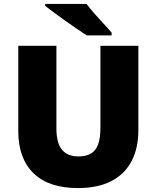

<svg xmlns="http://www.w3.org/2000/svg" viewBox="-20 -947 797 977"><path d="M684 -284Q684 -194 650 -128Q616 -62 547.5 -26Q479 10 376 10Q228 10 150.5 -65.5Q73 -141 73 -280V-714H267V-295Q267 -219 295.5 -185Q324 -151 379 -151Q419 -151 443.5 -166Q468 -181 479.5 -213Q491 -245 491 -296V-714H684ZM420 -927Q437 -905 460.5 -878Q484 -851 508 -825.5Q532 -800 548 -781V-767H421Q401 -780 372.5 -799.5Q344 -819 313.5 -840.5Q283 -862 255.5 -882.5Q228 -903 210 -917V-927Z"/></svg>

Font: Noto Sans Hebrew Thin Black
Style: Regular
Weight: 900
Version: Version 3.001